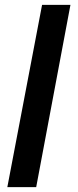

<svg xmlns="http://www.w3.org/2000/svg" viewBox="-20 -745 318 785"><path d="M128 20H10L152 -725H268Z"/></svg>

Font: Libra Sans
Style: Bold
Weight: 700
Foundry: Context Ltd
Version: Version 1.000